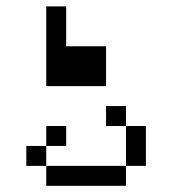

<svg xmlns="http://www.w3.org/2000/svg" viewBox="-20 -770 540 602"><path d="M187.5 -312.5V-375H125V-312.5H62.5V-250H125V-187.5H375V-250H125V-312.5ZM375 -250H437.5Q437.5 -250 437.5 -375H375Q375 -375 375 -250ZM375 -375V-437.5H312.5V-375ZM125 -750Q125 -750 125 -500H312.5Q312.5 -500 312.5 -625H187.5Q187.5 -625 187.5 -750Z"/></svg>

Font: BFUnifontExMono
Style: Regular
Weight: 500
Version: Version 15.0.06